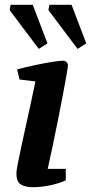

<svg xmlns="http://www.w3.org/2000/svg" viewBox="-20 -767 378 797"><path d="M118 10Q84 10 66 -1.5Q48 -13 48 -48Q48 -57 53.5 -85.5Q59 -114 68 -156Q77 -198 87.5 -245.5Q98 -293 108.5 -341Q119 -389 127 -429L61 -437L51 -479Q89 -489 127 -497Q165 -505 196 -510Q227 -515 241 -515Q251 -515 256.5 -509Q262 -503 262 -493Q262 -489 256.5 -457.5Q251 -426 242 -378.5Q233 -331 222 -275.5Q211 -220 199.5 -165Q188 -110 178 -66H253V-18Q217 -3 182 3.5Q147 10 118 10ZM302 -564 181 -725 185 -747H277L338 -587ZM141 -564 20 -725 24 -747H116L177 -587Z"/></svg>

Font: Manuale
Style: Bold Italic
Weight: 700
Italic angle: -11°
Version: Version 1.002